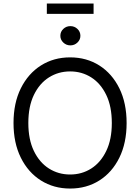

<svg xmlns="http://www.w3.org/2000/svg" viewBox="-20 -1065 799 1095"><path d="M379.9 10.3Q286.6 10.3 213.6 -35.6Q140.6 -81.5 98.9 -165.5Q57.1 -249.5 57.1 -363.3Q57.1 -477.5 98.9 -561.5Q140.6 -645.5 213.6 -691.7Q286.6 -737.8 379.9 -737.8Q473.6 -737.8 546.4 -691.7Q619.1 -645.5 660.6 -561.5Q702.1 -477.5 702.1 -363.3Q702.1 -249.5 660.6 -165.5Q619.1 -81.5 546.4 -35.6Q473.6 10.3 379.9 10.3ZM379.9 -69.8Q446.8 -69.8 500.5 -104Q554.2 -138.2 585.9 -203.9Q617.7 -269.5 617.7 -363.3Q617.7 -458 585.9 -523.7Q554.2 -589.4 500.5 -623.5Q446.8 -657.7 379.9 -657.7Q313 -657.7 259 -623.5Q205.1 -589.4 173.3 -523.7Q141.6 -458 141.6 -363.3Q141.6 -269.5 173.3 -203.9Q205.1 -138.2 259 -104Q313 -69.8 379.9 -69.8ZM381.3 -806.2Q357.9 -806.2 341.1 -822.3Q324.2 -838.4 324.2 -860.8Q324.2 -884.3 341.1 -900.1Q357.9 -916 381.3 -916Q404.8 -916 421.6 -900.1Q438.5 -884.3 438.5 -860.8Q438.5 -838.4 421.6 -822.3Q404.8 -806.2 381.3 -806.2ZM513.7 -1044.9V-985.8H247.1V-1044.9Z"/></svg>

Font: V-Inter
Style: Regular-375
Weight: 375
Designer: Rasmus Andersson
Foundry: rsms
Version: Version 4.000;git-4146feb